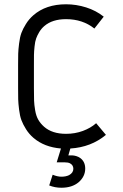

<svg xmlns="http://www.w3.org/2000/svg" viewBox="-20 -692 577 901"><path d="M227.1 127.9Q249.5 137.2 268.1 137.2Q289.1 137.2 304.2 129.9Q324.2 118.7 324.2 100.1Q324.2 82.5 308.1 74.2Q299.3 69.8 283.2 69.8H246.1L266.1 4.9Q188 -1.5 137.2 -44.9Q116.2 -63 102.1 -85.7Q87.9 -108.4 80.6 -127.9Q73.2 -147.5 69.6 -177.2Q65.9 -207 65.4 -225.6Q64.9 -244.1 64.9 -278.8V-387.2Q64.9 -421.4 65.4 -439.7Q65.9 -458 69.6 -487.8Q73.2 -517.6 80.3 -537.1Q87.4 -556.6 101.6 -579.3Q115.7 -602.1 136.2 -620.1Q195.3 -671.9 290 -671.9Q337.9 -671.9 384.3 -657.2Q430.7 -642.6 466.8 -613.8L422.9 -558.1Q367.7 -602.1 290 -602.1Q225.6 -602.1 188 -569.8Q173.8 -557.6 164.3 -541.7Q154.8 -525.9 149.7 -511.7Q144.5 -497.6 142.1 -473.6Q139.6 -449.7 139.4 -434.3Q139.2 -418.9 139.2 -387.2V-278.8Q139.2 -238.8 139.9 -219.7Q140.6 -200.7 145 -174.3Q149.4 -147.9 159.7 -130.1Q169.9 -112.3 187 -97.2Q224.6 -64 290 -64Q332 -64 368.9 -77.6Q405.8 -91.3 431.2 -113.8L477.1 -59.1Q407.2 -1 310.1 4.9L300.8 37.1Q314.9 37.1 321.3 37.4Q327.6 37.6 337.9 40.5Q348.1 43.5 356.9 49.8Q379.9 66.9 379.9 99.1Q379.9 136.2 349.1 163.1Q318.4 189 268.1 189Q237.3 189 210.9 178.2Z"/></svg>

Font: Gidolinya
Style: Regular
Weight: 400
Version: Version 1.0.3